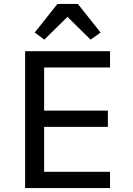

<svg xmlns="http://www.w3.org/2000/svg" viewBox="-20 -959 680 979"><path d="M108 0V-698H541V-615H205V-395H530V-312H205V-83H541V0ZM377 -939 493 -793 442 -757 324 -873 206 -757 157 -793 273 -939Z"/></svg>

Font: Writer
Style: Regular
Weight: 400
Monospace: yes
Designer: Mike Abbink, Paul van der Laan, Pieter van Rosmalen
Foundry: Bold Monday
Version: Version 2.001 2020